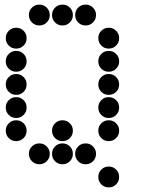

<svg xmlns="http://www.w3.org/2000/svg" viewBox="-20 -715 640 830"><path d="M149 -695Q131 -695 118 -682Q105 -669 105 -651V-649Q105 -631 118 -618Q131 -605 149 -605H151Q169 -605 182 -618Q195 -631 195 -649V-651Q195 -669 182 -682Q169 -695 151 -695ZM249 -695Q231 -695 218 -682Q205 -669 205 -651V-649Q205 -631 218 -618Q231 -605 249 -605H251Q269 -605 282 -618Q295 -631 295 -649V-651Q295 -669 282 -682Q269 -695 251 -695ZM349 -695Q331 -695 318 -682Q305 -669 305 -651V-649Q305 -631 318 -618Q331 -605 349 -605H351Q369 -605 382 -618Q395 -631 395 -649V-651Q395 -669 382 -682Q369 -695 351 -695ZM49 -595Q31 -595 18 -582Q5 -569 5 -551V-549Q5 -531 18 -518Q31 -505 49 -505H51Q69 -505 82 -518Q95 -531 95 -549V-551Q95 -569 82 -582Q69 -595 51 -595ZM449 -595Q431 -595 418 -582Q405 -569 405 -551V-549Q405 -531 418 -518Q431 -505 449 -505H451Q469 -505 482 -518Q495 -531 495 -549V-551Q495 -569 482 -582Q469 -595 451 -595ZM49 -495Q31 -495 18 -482Q5 -469 5 -451V-449Q5 -431 18 -418Q31 -405 49 -405H51Q69 -405 82 -418Q95 -431 95 -449V-451Q95 -469 82 -482Q69 -495 51 -495ZM449 -495Q431 -495 418 -482Q405 -469 405 -451V-449Q405 -431 418 -418Q431 -405 449 -405H451Q469 -405 482 -418Q495 -431 495 -449V-451Q495 -469 482 -482Q469 -495 451 -495ZM49 -395Q31 -395 18 -382Q5 -369 5 -351V-349Q5 -331 18 -318Q31 -305 49 -305H51Q69 -305 82 -318Q95 -331 95 -349V-351Q95 -369 82 -382Q69 -395 51 -395ZM449 -395Q431 -395 418 -382Q405 -369 405 -351V-349Q405 -331 418 -318Q431 -305 449 -305H451Q469 -305 482 -318Q495 -331 495 -349V-351Q495 -369 482 -382Q469 -395 451 -395ZM49 -295Q31 -295 18 -282Q5 -269 5 -251V-249Q5 -231 18 -218Q31 -205 49 -205H51Q69 -205 82 -218Q95 -231 95 -249V-251Q95 -269 82 -282Q69 -295 51 -295ZM449 -295Q431 -295 418 -282Q405 -269 405 -251V-249Q405 -231 418 -218Q431 -205 449 -205H451Q469 -205 482 -218Q495 -231 495 -249V-251Q495 -269 482 -282Q469 -295 451 -295ZM49 -195Q31 -195 18 -182Q5 -169 5 -151V-149Q5 -131 18 -118Q31 -105 49 -105H51Q69 -105 82 -118Q95 -131 95 -149V-151Q95 -169 82 -182Q69 -195 51 -195ZM249 -195Q231 -195 218 -182Q205 -169 205 -151V-149Q205 -131 218 -118Q231 -105 249 -105H251Q269 -105 282 -118Q295 -131 295 -149V-151Q295 -169 282 -182Q269 -195 251 -195ZM449 -195Q431 -195 418 -182Q405 -169 405 -151V-149Q405 -131 418 -118Q431 -105 449 -105H451Q469 -105 482 -118Q495 -131 495 -149V-151Q495 -169 482 -182Q469 -195 451 -195ZM149 -95Q131 -95 118 -82Q105 -69 105 -51V-49Q105 -31 118 -18Q131 -5 149 -5H151Q169 -5 182 -18Q195 -31 195 -49V-51Q195 -69 182 -82Q169 -95 151 -95ZM249 -95Q231 -95 218 -82Q205 -69 205 -51V-49Q205 -31 218 -18Q231 -5 249 -5H251Q269 -5 282 -18Q295 -31 295 -49V-51Q295 -69 282 -82Q269 -95 251 -95ZM349 -95Q331 -95 318 -82Q305 -69 305 -51V-49Q305 -31 318 -18Q331 -5 349 -5H351Q369 -5 382 -18Q395 -31 395 -49V-51Q395 -69 382 -82Q369 -95 351 -95ZM449 5Q431 5 418 18Q405 31 405 49V51Q405 69 418 82Q431 95 449 95H451Q469 95 482 82Q495 69 495 51V49Q495 31 482 18Q469 5 451 5Z"/></svg>

Font: Doto Black Rounded Black
Style: Regular
Weight: 900
Monospace: yes
Version: Version 1.000